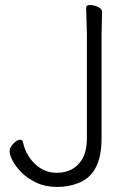

<svg xmlns="http://www.w3.org/2000/svg" viewBox="-20 -725 532 760"><path d="M384 -677 382 -588V-177Q382 -38 294 -2Q254 15 207 15Q160 15 124 -2Q88 -19 64.5 -43Q41 -67 29.5 -89.5Q18 -112 18 -126.5Q18 -141 33 -156.5Q48 -172 59 -172Q70 -172 71 -162Q82 -111 118.5 -76Q155 -41 205 -41Q273 -41 306 -96Q324 -127 324 -180V-589L321 -695Q321 -705 336.5 -705Q352 -705 368 -697.5Q384 -690 384 -677Z"/></svg>

Font: ToneOZ-Pinyin-WenKai-Light
Style: Light
Weight: 300
Designer: Fontworks Inc.
Foundry: ToneOZ
Version: Version 0.240331